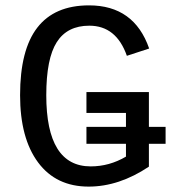

<svg xmlns="http://www.w3.org/2000/svg" viewBox="-20 -689 640 719"><path d="M537.6 -213.9H600.1V-150.4H537.6V-64.9Q425.8 9.8 312 9.8Q189.9 9.8 122.6 -80.8Q55.2 -171.4 55.2 -332.5Q55.2 -502 119.6 -585.4Q184.1 -668.9 313.5 -668.9Q482.4 -668.9 538.6 -507.3L455.1 -480Q415.5 -592.8 314.5 -592.8Q231.9 -592.8 192.6 -531.2Q153.3 -469.7 153.3 -332.5Q153.3 -65.9 319.8 -65.9Q389.6 -65.9 451.7 -102.5V-150.4H303.7V-213.9H451.7V-266.1H303.7V-344.2H537.6Z"/></svg>

Font: Courier New
Style: Regular
Weight: 400
Designer: Steve Matteson
Foundry: Ascender Corporation
Version: Version 2.00.3